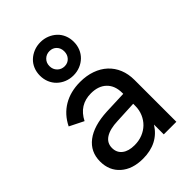

<svg xmlns="http://www.w3.org/2000/svg" viewBox="-242 -913 1025 1025"><g transform="rotate(-45 271.0 -400.0)"><path d="M39 -138Q39 -211 94.5 -253.5Q150 -296 253 -301L382 -306V-313Q382 -368 350 -399Q318 -430 262 -430Q174 -430 133 -349L53 -389Q83 -450 137 -482Q191 -514 264 -514Q312 -514 351.5 -500Q391 -486 419 -460Q447 -434 462 -397.5Q477 -361 477 -316V0H382V-74Q327 14 212 14Q133 14 86 -27.5Q39 -69 39 -138ZM231 -69Q264 -69 291.5 -80Q319 -91 339 -110.5Q359 -130 370.5 -157Q382 -184 382 -215V-231L259 -225Q199 -223 167 -202.5Q135 -182 135 -144Q135 -109 160.5 -89Q186 -69 231 -69ZM264 -563Q237 -563 213.5 -572.5Q190 -582 172.5 -599Q155 -616 145.5 -639Q136 -662 136 -689Q136 -716 145.5 -739Q155 -762 172.5 -778.5Q190 -795 213.5 -804.5Q237 -814 264 -814Q291 -814 314.5 -804.5Q338 -795 355.5 -778.5Q373 -762 382.5 -739Q392 -716 392 -689Q392 -662 382.5 -639Q373 -616 355.5 -599Q338 -582 314.5 -572.5Q291 -563 264 -563ZM265 -631Q289 -631 304.5 -647.5Q320 -664 320 -689Q320 -714 304.5 -730Q289 -746 265 -746Q241 -746 224.5 -730Q208 -714 208 -689Q208 -664 224.5 -647.5Q241 -631 265 -631Z"/></g></svg>

Font: NT Somic Medium
Style: Regular
Weight: 500
Designer: Ravid Balaliev — lead type designer, mastering
Michael Voronin — secret advisor, marketing
Ivan Kovalenko — best boy
Foundry: NT Type
Version: Version 0.7